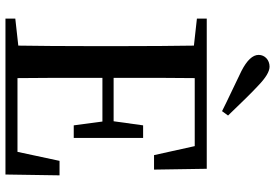

<svg xmlns="http://www.w3.org/2000/svg" viewBox="-172 -835 1007 703"><g transform="rotate(90 331.5 -483.5)"><path d="M619 0 622 -198H569L536 -44H266C265 -110 265 -214 265 -355H425L439 -250H485V-504H439L424 -396H265C265 -530 265 -629 266 -693H515L548 -544H601L598 -737H48V-701L147 -690C148 -625 149 -526 149 -394V-343C149 -210 148 -112 147 -47L48 -36V0ZM403 -815C355 -865 319 -902 294 -925C265 -953 242 -967 224 -967C200 -967 181 -950 181 -927C181 -905 201 -884 240 -864C257 -856 282 -844 315 -828C347 -813 371 -801 387 -793Z"/></g></svg>

Font: AllPunType SemiBold
Style: Regular
Weight: 600
Version: 1.0